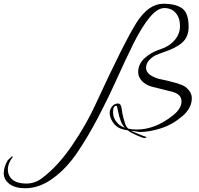

<svg xmlns="http://www.w3.org/2000/svg" viewBox="-462 -684 1063 1024"><path d="M159 -120Q141 -120 141 -85.5Q141 -51 168 -24Q182 -10 204 -3Q179 -28 167 -94Q162 -120 159 -120ZM-393 152Q-420 186 -420 220Q-420 254 -395 274.5Q-370 295 -322 295Q-274 295 -235 264Q-152 201 -76.5 90Q-1 -21 46 -124Q202 -462 266 -563Q330 -664 409 -664Q476 -664 510 -639Q544 -614 544 -541Q544 -488 511 -458Q478 -428 411 -406Q383 -396 367.5 -389Q352 -382 334.5 -364Q317 -346 317 -322Q317 -283 387 -263Q499 -240 525 -222Q561 -195 561 -160Q561 -107 509 -63Q457 -19 396 0.5Q335 20 283 20Q278 20 236 13Q243 17 273.5 29.5Q304 42 311.5 44Q319 46 319 48Q319 52 309 52Q299 52 266.5 37.5Q234 23 219 11Q176 5 158 -12Q144 -23 133.5 -43Q123 -63 123 -81.5Q123 -100 135.5 -116Q148 -132 167 -132Q184 -132 187 -103Q191 -74 195.5 -58Q200 -42 205 -25.5Q210 -9 222 2Q244 7 266 7Q366 7 461 -69Q506 -105 506 -143.5Q506 -182 455 -195L347 -222Q315 -231 295 -252Q275 -273 275 -299Q275 -343 310 -374.5Q345 -406 392.5 -421Q440 -436 469 -469.5Q498 -503 498 -545.5Q498 -588 475.5 -614.5Q453 -641 414.5 -641Q376 -641 333.5 -588Q291 -535 249 -450Q207 -365 161 -263Q115 -161 61.5 -58.5Q8 44 -49.5 129Q-107 214 -179.5 267Q-252 320 -328 320Q-381 320 -411.5 297Q-442 274 -442 240Q-442 207 -421 171L-406 157Q-403 151 -394 151Z"/></svg>

Font: Alex Brush
Style: Regular
Weight: 400
Designer: Robert E. Leuschke
Foundry: Robert E. Leuschke
Version: Version 1.003